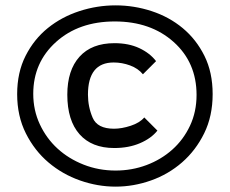

<svg xmlns="http://www.w3.org/2000/svg" viewBox="-20 -708 857 716"><path d="M567 -221Q544 -192 502 -174Q460 -156 406 -156Q322 -156 276.5 -207.5Q231 -259 231 -355Q231 -446 276.5 -496.5Q322 -547 407 -547Q460 -547 499.5 -528.5Q539 -510 562 -480L513 -431Q495 -453 465 -464Q435 -475 404 -475Q308 -475 308 -355Q308 -310 325.5 -269Q343 -228 405 -228Q434 -228 467.5 -239Q501 -250 518 -270ZM44 -357Q44 -438 75.5 -500Q107 -562 158.5 -603.5Q210 -645 276 -666.5Q342 -688 411 -688Q480 -688 545.5 -666.5Q611 -645 661.5 -603Q712 -561 742.5 -499.5Q773 -438 773 -357Q773 -275 741.5 -211Q710 -147 659 -102.5Q608 -58 543 -35Q478 -12 411 -12Q344 -12 278.5 -35Q213 -58 161 -102Q109 -146 76.5 -210.5Q44 -275 44 -357ZM104 -358Q104 -297 128.5 -244.5Q153 -192 194.5 -154Q236 -116 292 -94Q348 -72 411 -72Q472 -72 526.5 -92.5Q581 -113 622.5 -150Q664 -187 688.5 -239Q713 -291 713 -354Q713 -475 627.5 -551.5Q542 -628 408 -628Q274 -628 189 -551.5Q104 -475 104 -358Z"/></svg>

Font: Moderustic Med
Style: Regular
Weight: 500
Designer: Tural Alisoy
Foundry: TAFT Foundry
Version: Version 2.110